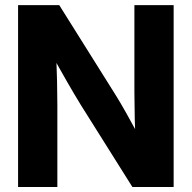

<svg xmlns="http://www.w3.org/2000/svg" viewBox="-20 -748 767 768"><path d="M52.3 -727.5H217L443.3 -366.7Q476.5 -313.6 541.4 -193.4L523.4 -152.3Q521 -201.4 519 -273.8Q517.6 -337.7 517.6 -379.7V-727.5H674.6V0H509.6L303.6 -327.7Q275.1 -374.3 248.9 -420Q222.9 -465.1 174.2 -553.1L202.3 -569.5Q206.6 -495.7 208.2 -423.8Q209.4 -374.6 209.4 -328.1V0H52.3Z"/></svg>

Font: Intratopia Thin
Style: Regular
Weight: 100
Designer: Rasmus Andersson
Foundry: rsms
Version: Version 3.000;Glyphs 3.2.3 (3260)